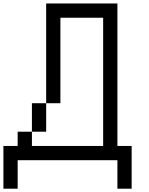

<svg xmlns="http://www.w3.org/2000/svg" viewBox="-20 -937 873 1123"><path d="M0 -83.3H83.3V-166.7H166.7V-83.3H583.3V-833.3H333.3V-333.3H250V-916.7H666.7V-83.3H750V166.7H666.7V0H83.3V166.7H0ZM166.7 -166.7V-333.3H250V-166.7Z"/></svg>

Font: Galmuri11 Regular
Style: Regular
Weight: 400
Designer: Minseo Lee (Quiple)
Version: Version 2.356;hotconv 1.1.0;makeotfexe 2.6.0 DEVELOPMENT